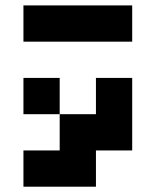

<svg xmlns="http://www.w3.org/2000/svg" viewBox="-20 -704 587 724"><path d="M68.4 -546.9V-683.6H478.5V-546.9ZM341.8 -273.4V-410.2H478.5V-136.7H341.8V0H68.4V-136.7H205.1V-273.4ZM205.1 -273.4H68.4V-410.2H205.1Z"/></svg>

Font: DatCub
Style: Bold
Weight: 700
Designer: GGBot
Version: 1.00